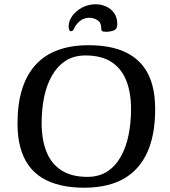

<svg xmlns="http://www.w3.org/2000/svg" viewBox="-20 -863 793 896"><path d="M372.1 13Q312.7 13 263.6 1.6Q214.5 -9.8 176.8 -32.8Q139 -55.7 113.5 -91.2Q88.1 -126.7 74.9 -175.2Q61.7 -223.7 61.7 -286.1Q61.7 -379.1 83.4 -447.6Q105 -516 147.1 -561.6Q189.1 -607.1 251.1 -629.6Q313 -652 394 -652Q453.5 -652 502.4 -640.9Q551.4 -629.9 589.1 -606.7Q626.9 -583.6 652.5 -548.4Q678.1 -513.3 691.1 -464.8Q704.1 -416.3 704.1 -353.9Q704.1 -260.9 682.5 -192.3Q660.9 -123.6 618.8 -77.8Q576.8 -31.9 514.8 -9.4Q452.8 13 372.1 13ZM387.4 -37.6Q441.5 -37.6 480.1 -62.4Q518.6 -87.3 543.5 -131.4Q568.3 -175.5 579.9 -232.5Q591.5 -289.4 591.5 -353.4Q591.5 -432.2 568.8 -488.2Q546.1 -544.2 499.4 -574.2Q452.6 -604.2 378.5 -604.2Q324.6 -604.2 286.1 -579.2Q247.6 -554.2 222.6 -510.2Q197.5 -466.3 185.9 -409.8Q174.3 -353.3 174.3 -289.4Q174.3 -211 197.1 -154.5Q219.8 -97.9 267 -67.8Q314.3 -37.6 387.4 -37.6ZM474.5 -714.6Q459.8 -714.6 455.9 -718.8Q452.1 -722.9 452.1 -734.5Q452.1 -758.9 434.1 -769.5Q416.1 -780.1 397.2 -780.1Q382.8 -780.1 371.2 -775.5Q359.5 -771 351.8 -763.9Q332.6 -747 326.9 -732.2Q321.3 -717.4 312.3 -717.4Q305.3 -717.4 302.9 -724.2Q300.4 -731.1 300.4 -738.8Q300.4 -765.9 317.9 -789.6Q335.5 -813.2 364.2 -828.2Q392.8 -843.1 427.2 -843.1Q452.2 -843.1 475.2 -832.7Q498.3 -822.3 512.8 -801.6Q527.4 -780.9 527.4 -749.2Q527.4 -727.4 510.8 -721Q494.2 -714.6 474.5 -714.6Z"/></svg>

Font: Briem Hand Thin
Style: Regular
Weight: 100
Designer: Gunnlaugur SE Briem, Eben Sorkin
Foundry: Sorkin Type Co.
Version: Version 1.003